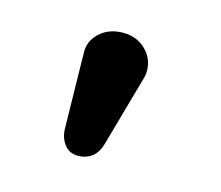

<svg xmlns="http://www.w3.org/2000/svg" viewBox="-36 -110 282 245"><g transform="rotate(10 105.0 12.5)"><path d="M108 75Q100 95 80 95Q67 95 60.5 85.5Q54 76 55 63L62 -37Q63 -51 74.5 -60.5Q86 -70 102 -70Q124 -70 136.5 -55Q149 -40 144 -20Z"/></g></svg>

Font: Dongle
Style: Bold
Weight: 700
Designer: Yanghee Ryu
Foundry: Yanghee Ryu
Version: Version 2.000